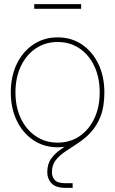

<svg xmlns="http://www.w3.org/2000/svg" viewBox="-20 -704 557 928"><path d="M258.8 7.8Q192.4 7.8 141.1 -26.6Q89.8 -61 61 -121.1Q32.2 -181.2 32.2 -257.8Q32.2 -335 61 -394.8Q89.8 -454.6 141.1 -489Q192.4 -523.4 258.8 -523.4Q325.2 -523.4 376 -489Q426.8 -454.6 455.6 -394.8Q484.4 -335 484.4 -257.8Q484.4 -181.2 455.6 -121.1Q426.8 -61 376 -26.6Q325.2 7.8 258.8 7.8ZM258.8 -14.6Q318.4 -14.6 364.3 -45.7Q410.2 -76.7 436 -131.6Q461.9 -186.5 461.9 -257.8Q461.9 -329.1 436 -384Q410.2 -439 364.3 -470Q318.4 -501 258.8 -501Q199.2 -501 153.1 -470Q106.9 -439 80.8 -384Q54.7 -329.1 54.7 -257.8Q54.7 -186.5 80.8 -131.6Q106.9 -76.7 153.1 -45.7Q199.2 -14.6 258.8 -14.6ZM298.3 204.1Q249.5 204.1 229 182.1Q208.5 160.2 208.5 128.9Q208.5 88.4 227.5 62.3Q246.6 36.1 276.4 16.1Q306.2 -3.9 339.6 -24.4Q373 -44.9 402.8 -73.7Q432.6 -102.5 451.7 -146.5Q470.7 -190.4 470.7 -257.8H484.4Q484.4 -188 466.1 -141.6Q447.8 -95.2 418.9 -64.7Q390.1 -34.2 357.7 -12.7Q325.2 8.8 296.4 27.8Q267.6 46.9 249.3 70.3Q231 93.8 231 128.9Q231 150.4 244.6 166Q258.3 181.6 298.3 181.6H331.1V204.1ZM372.1 -684.1V-661.6H145.5V-684.1Z"/></svg>

Font: Inter Display Thin
Style: Regular
Weight: 100
Designer: Rasmus Andersson
Foundry: rsms
Version: Version 4.000;git-a52131595